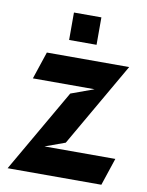

<svg xmlns="http://www.w3.org/2000/svg" viewBox="-81 -759 632 827"><g transform="rotate(10 235.0 -345.0)"><path d="M175 -700V-580H295V-700ZM90 -510 50 -390H320L219.8 -353.5L10 10H420L460 -110H150L237.6 -141.8L450 -510Z"/></g></svg>

Font: Abibas
Style: Medium
Weight: 500
Version: Version 0.3